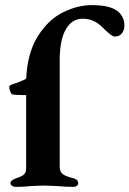

<svg xmlns="http://www.w3.org/2000/svg" viewBox="-20 -726 505 749"><path d="M21 -11Q21 -18 27 -22.5Q33 -27 44 -31Q63 -37 72.5 -44.5Q82 -52 82 -70V-355Q51 -355 30 -357Q25 -358 20.5 -368Q16 -378 16 -386Q16 -392 25 -396Q63 -408 82 -419Q87 -520 127.5 -584.5Q168 -649 225 -677.5Q282 -706 338 -706Q400 -706 430.5 -688Q461 -670 465 -634Q467 -614 458 -599.5Q449 -585 433 -584Q426 -582 418 -586.5Q410 -591 398 -602Q392 -607 377.5 -621.5Q363 -636 344.5 -644.5Q326 -653 302 -653Q261 -653 237 -612Q213 -571 213 -492V-74Q213 -55 226 -46Q239 -37 265 -31Q285 -26 285 -11Q285 -5 279.5 -1Q274 3 268 3Q237 3 205 0Q167 -2 150 -2Q133 -2 99 0Q72 3 41 3Q34 3 27.5 -1Q21 -5 21 -11Z"/></svg>

Font: EB Garamond
Style: Bold
Weight: 700
Designer: Georg Duffner and Octavio Pardo
Foundry: Georg Duffner
Version: Version 1.000; ttfautohint (v1.6)